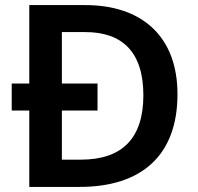

<svg xmlns="http://www.w3.org/2000/svg" viewBox="-20 -734 776 754"><path d="M315 -714H95V-406H26V-300H95V0H293C535 0 677 -123 677 -364C677 -593 535 -714 315 -714ZM315 -608C460 -608 543 -530 543 -360C543 -192 461 -107 297 -107H223V-300H363V-406H223V-608Z"/></svg>

Font: Noto Sans Gunjala Gondi Semibold
Style: Regular
Weight: 400
Designer: Ek Type
Foundry: Ek Type
Version: Version 1.004